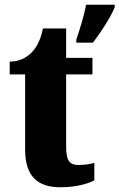

<svg xmlns="http://www.w3.org/2000/svg" viewBox="-20 -780 504 810"><path d="M302 -613V-600H372C405 -643 448 -708 464 -750V-760H343C336 -718 315 -651 302 -613ZM235 10C308 10 357 -8 378 -19V-93C359 -87 335 -84 311 -84C269 -84 259 -108 259 -165V-466H370V-536H259V-660H161C153 -617 137 -586 121 -567C104 -546 71 -520 21 -520V-466H86V-149C86 -31 144 10 235 10Z"/></svg>

Font: Noto Serif Bengali Condensed Black
Style: Regular
Weight: 900
Width: 3
Designer: Juan Bruce, Universal Thirst, Indian Type Foundry and the Monotype Design Team.
Foundry: Monotype Imaging Inc.
Version: Version 2.003